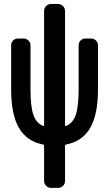

<svg xmlns="http://www.w3.org/2000/svg" viewBox="-20 -710 540 950"><path d="M192.4 4.9Q112.3 -10.7 73.7 -77.1Q35.2 -143.6 35.2 -267.6V-485.4Q35.2 -500 44.9 -509.8Q54.7 -519.5 70.3 -519.5H95.7Q110.4 -519.5 120.6 -509.8Q130.9 -500 130.9 -485.4V-267.6Q130.9 -183.6 145 -142.1Q159.2 -100.6 193.4 -86.9Q194.3 -85.9 196.3 -86.9Q198.2 -87.9 198.2 -89.8V-655.3Q198.2 -669.9 208 -680.2Q217.8 -690.4 233.4 -690.4H266.6Q281.2 -690.4 291.5 -680.2Q301.8 -669.9 301.8 -655.3V-89.8Q301.8 -87.9 303.7 -86.9Q305.7 -85.9 306.6 -86.9Q340.8 -100.6 355 -142.1Q369.1 -183.6 369.1 -267.6V-485.4Q369.1 -500 378.9 -509.8Q388.7 -519.5 404.3 -519.5H429.7Q444.3 -519.5 454.6 -509.8Q464.8 -500 464.8 -485.4V-267.6Q464.8 -143.6 426.3 -77.1Q387.7 -10.7 307.6 4.9Q301.8 6.8 301.8 10.7V184.6Q301.8 199.2 292 209.5Q282.2 219.7 266.6 219.7H233.4Q218.8 219.7 208.5 210Q198.2 200.2 198.2 184.6V10.7Q198.2 6.8 192.4 4.9Z"/></svg>

Font: Rounded-L Mgen+ 1m medium
Style: Regular
Weight: 500
Designer: [Source Han Sans]
Ryoko NISHIZUKA  (kana & ideographs); Paul D. Hunt (Latin, Greek & Cyrillic); Wenlong ZHANG  (bopomofo
Version: Version 1.059.20150602